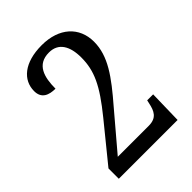

<svg xmlns="http://www.w3.org/2000/svg" viewBox="-209 -829 933 933"><g transform="rotate(-45 258.0 -362.0)"><path d="M52 0H456L460 -172H419L415 -154C406 -112 392 -79 337 -79H124L281 -264C378 -376 438 -458 438 -556C438 -657 365 -724 246 -724C125 -724 62 -667 62 -592C62 -541 100 -527 144 -527C144 -605 162 -674 246 -674C311 -674 340 -623 340 -546C340 -455 308 -386 209 -264L52 -71Z"/></g></svg>

Font: Noto Serif Bengali SemiCondensed
Style: Regular
Weight: 400
Width: 4
Designer: Juan Bruce, Universal Thirst, Indian Type Foundry and the Monotype Design Team.
Foundry: Monotype Imaging Inc.
Version: Version 2.003